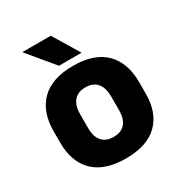

<svg xmlns="http://www.w3.org/2000/svg" viewBox="-166 -804 879 935"><g transform="rotate(-30 273.5 -336.5)"><path d="M273.4 14.2Q154.7 14.2 93.9 -45.2Q33.2 -104.6 33.2 -211.9V-276.5Q33.2 -385.4 94.1 -445.6Q155 -505.8 273.4 -505.8Q392.2 -505.8 452.9 -445.6Q513.5 -385.4 513.5 -276.5V-211.9Q513.5 -104.6 453 -45.2Q392.6 14.2 273.4 14.2ZM273.4 -106.7Q316.2 -106.7 338.3 -132.3Q360.5 -157.9 360.5 -205.5V-283.2Q360.5 -332.8 338.3 -358.9Q316.2 -384.9 273.4 -384.9Q231 -384.9 208.7 -358.9Q186.4 -332.8 186.4 -283.2V-205.5Q186.4 -157.9 208.7 -132.3Q231 -106.7 273.4 -106.7ZM253.8 -686.8 341.4 -541.8V-540.2H215.3L95 -684.9V-686.8Z"/></g></svg>

Font: Anek Odia Medium
Style: Regular
Weight: 500
Designer: Yesha Goshar & Mahesh Sahu (Odia), Yesha Goshar (Latin)
Foundry: Ek Type
Version: Version 1.003